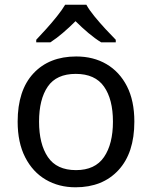

<svg xmlns="http://www.w3.org/2000/svg" viewBox="-20 -786 645 816"><path d="M551 -269Q551 -136 483.5 -63Q416 10 301 10Q230 10 174.5 -22.5Q119 -55 87 -117.5Q55 -180 55 -269Q55 -402 122 -474Q189 -546 304 -546Q377 -546 432.5 -513.5Q488 -481 519.5 -419.5Q551 -358 551 -269ZM146 -269Q146 -174 183.5 -118.5Q221 -63 303 -63Q384 -63 422 -118.5Q460 -174 460 -269Q460 -364 422 -418Q384 -472 302 -472Q220 -472 183 -418Q146 -364 146 -269ZM347 -766Q359 -744 381.5 -716.5Q404 -689 428.5 -662.5Q453 -636 472 -617V-606H410Q384 -622 356 -645.5Q328 -669 301 -696Q274 -669 247 -646Q220 -623 194 -606H134V-617Q153 -637 176.5 -663Q200 -689 222 -716.5Q244 -744 257 -766Z"/></svg>

Font: Noto Sans Nabataean
Style: Regular
Weight: 400
Designer: Monotype Design Team
Foundry: Monotype Imaging Inc.
Version: Version 2.001; ttfautohint (v1.8.4.7-5d5b)